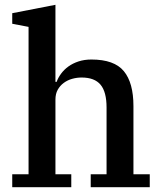

<svg xmlns="http://www.w3.org/2000/svg" viewBox="-20 -780 675 800"><path d="M31 -54H99V-668L31 -681V-725L211 -760V-439H216Q222 -456 234.5 -473Q247 -490 265 -503Q283 -516 307 -524Q331 -532 361 -532Q456 -532 496 -483.5Q536 -435 536 -338V-54H604V0H358V-54H424V-332Q424 -397 399 -427Q374 -457 320 -457Q300 -457 280.5 -451.5Q261 -446 245.5 -434.5Q230 -423 220.5 -406Q211 -389 211 -365V-54H277V0H31Z"/></svg>

Font: IBM Plex Serif Medium
Style: Regular
Weight: 500
Designer: Mike Abbink, Paul van der Laan, Pieter van Rosmalen
Foundry: Bold Monday
Version: Version 2.5